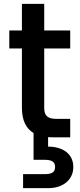

<svg xmlns="http://www.w3.org/2000/svg" viewBox="-20 -708 412 990"><path d="M93 -688V-551H28V-458H93V-153C93 -86 115 -45 153 -22V116H208C243 116 264 123 264 153C264 183 243 190 208 190H99V262H231C302 262 358 221 358 153C358 84 302 48 228 48V-1C236 0 244 0 252 0H342V-95H272C224 -95 208 -112 208 -153V-458H342V-551H208V-688Z"/></svg>

Font: Malmofest Medium
Style: Regular
Weight: 500
Designer: Jonny Pinhorn (Poppins), Kolossal
Version: Version 1.004;Glyphs 3.1.2 (3151)